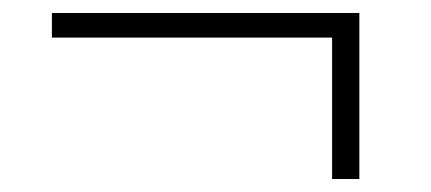

<svg xmlns="http://www.w3.org/2000/svg" viewBox="-20 -388 665 296"><path d="M492 -112V-342L502 -330H60V-368H534V-112Z"/></svg>

Font: Bitter Thin Light
Style: Regular
Weight: 300
Version: Version 2.002